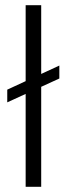

<svg xmlns="http://www.w3.org/2000/svg" viewBox="-20 -721 257 741"><path d="M8 -375 209 -468V-418L8 -326ZM79 -701H139V0H79Z"/></svg>

Font: Albert Sans Light
Style: Regular
Weight: 300
Designer: Andreas Rasmussen
Foundry: a.Foundry
Version: Version 1.025